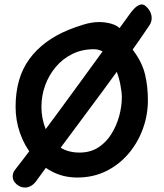

<svg xmlns="http://www.w3.org/2000/svg" viewBox="-20 -797 738 862"><path d="M93 45Q71 45 54 30Q37 15 37 -5Q37 -21 47 -34Q64 -55 94 -95Q124 -135 163.5 -188Q203 -241 247.5 -301.5Q292 -362 337.5 -424.5Q383 -487 425.5 -545.5Q468 -604 504 -653Q540 -702 564 -736Q580 -758 593 -767.5Q606 -777 616 -777Q625 -777 632.5 -771Q640 -765 647 -756Q661 -737 661 -716Q661 -698 650 -682Q607 -618 553.5 -543Q500 -468 442.5 -390Q385 -312 329 -237Q273 -162 224.5 -96.5Q176 -31 141 18Q130 32 117.5 38.5Q105 45 93 45ZM327 0Q264 0 213 -27Q162 -54 125.5 -99Q89 -144 69.5 -200.5Q50 -257 50 -317Q50 -447 111.5 -531.5Q173 -616 288 -663Q317 -675 354.5 -686.5Q392 -698 425 -698Q455 -698 483 -689.5Q511 -681 530 -658Q537 -647 540 -635.5Q543 -624 548 -613H549Q551 -610 557.5 -600.5Q564 -591 571 -581.5Q578 -572 580 -568Q618 -517 631 -463.5Q644 -410 644 -347Q644 -280 621 -217.5Q598 -155 556 -106Q514 -57 456 -28.5Q398 0 327 0ZM337 -112Q385 -112 420.5 -134.5Q456 -157 479.5 -194.5Q503 -232 515 -275.5Q527 -319 527 -361Q527 -383 520 -419Q513 -455 498 -491Q483 -527 459 -551.5Q435 -576 401 -576Q348 -576 304.5 -554.5Q261 -533 230 -496Q199 -459 182.5 -413Q166 -367 166 -317Q166 -266 184.5 -219Q203 -172 241 -142Q279 -112 337 -112Z"/></svg>

Font: Fuzzy Bubbles
Style: Bold
Weight: 700
Designer: Robert E. Leuschke
Foundry: Robert E. Leuschke
Version: Version 1.010; ttfautohint (v1.8.3)